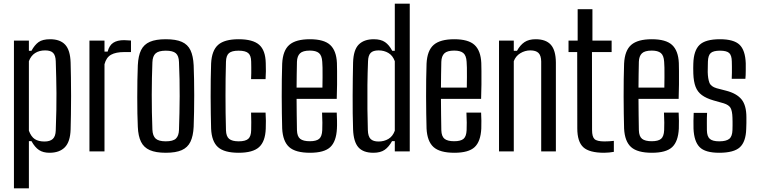

<svg xmlns="http://www.w3.org/2000/svg" viewBox="-20 -820 4100 1040"><path d="M55.5 200V-600H136.5V-545H150.5Q167.5 -576.5 189 -592Q210.5 -607.5 251.5 -607.5Q305.5 -607.5 333 -578Q360.5 -548.5 362.5 -481Q363.5 -450.5 364.2 -402.2Q365 -354 365 -300.5Q365 -247 364.2 -198.8Q363.5 -150.5 362.5 -119Q360.5 -52 331.2 -22.2Q302 7.5 248 7.5Q214 7.5 191.5 -7.2Q169 -22 150.5 -55.5H136.5V200ZM221 -53.5Q251 -53.5 266 -67.5Q281 -81.5 282 -113.5Q284.5 -175.5 285.2 -224.2Q286 -273 285.8 -315.2Q285.5 -357.5 284.5 -399.2Q283.5 -441 282 -488.5Q281 -519.5 268 -533.2Q255 -547 224.5 -547Q192.5 -547 170 -532.5Q147.5 -518 136.5 -488.5V-112Q148.5 -79.5 168.5 -66.5Q188.5 -53.5 221 -53.5Z M464.5 0V-600H546V-540.5H563Q572 -574.5 593.8 -588.5Q615.5 -602.5 652 -602.5Q661.5 -602.5 670.8 -601.5Q680 -600.5 689.5 -600.5V-538H653Q607.5 -538 581.5 -523.5Q555.5 -509 546 -472V0Z M878 7.5Q824 7.5 791.5 -6.8Q759 -21 743.8 -52Q728.5 -83 726.5 -133Q725 -163.5 724.2 -205.2Q723.5 -247 723.5 -293Q723.5 -339 724.2 -384.2Q725 -429.5 726.5 -466.5Q729 -518 744.2 -548.8Q759.5 -579.5 791.8 -593.5Q824 -607.5 878 -607.5Q933 -607.5 965 -593.2Q997 -579 1011.8 -548Q1026.5 -517 1029 -466.5Q1030.5 -432.5 1031.2 -390.5Q1032 -348.5 1032 -303.8Q1032 -259 1031.2 -215Q1030.5 -171 1029 -133Q1026.5 -83 1011.5 -52Q996.5 -21 964.5 -6.8Q932.5 7.5 878 7.5ZM878 -54.5Q917.5 -54.5 933 -69.5Q948.5 -84.5 949.5 -116.5Q951 -162 952 -207.2Q953 -252.5 953.2 -298.2Q953.5 -344 952.5 -390.5Q951.5 -437 949.5 -484Q948.5 -517.5 932.5 -531.5Q916.5 -545.5 878 -545.5Q839.5 -545.5 823 -530.8Q806.5 -516 805.5 -482.5Q804 -442.5 803 -398Q802 -353.5 802 -306.5Q802 -259.5 802.8 -211.8Q803.5 -164 805.5 -118Q807 -84 823.2 -69.2Q839.5 -54.5 878 -54.5Z M1340 -391.5Q1341 -408 1341 -424.5Q1341 -441 1341 -457Q1341 -473 1340.5 -486.5Q1340 -519.5 1324.5 -532.5Q1309 -545.5 1272.5 -545.5Q1235.5 -545.5 1220.2 -532.2Q1205 -519 1204 -486Q1202.5 -439.5 1202 -394Q1201.5 -348.5 1201.5 -302.5Q1201.5 -256.5 1202 -210Q1202.5 -163.5 1204 -115Q1205 -81 1221.2 -67.8Q1237.5 -54.5 1273 -54.5Q1309.5 -54.5 1324.8 -68Q1340 -81.5 1340.5 -115.5Q1341 -136.5 1341 -158.5Q1341 -180.5 1340 -210H1418.5Q1420 -192 1420.2 -166.2Q1420.5 -140.5 1419.5 -123Q1417 -53.5 1383.2 -23Q1349.5 7.5 1273 7.5Q1194.5 7.5 1160.5 -23.2Q1126.5 -54 1123.5 -123Q1122.5 -159 1121.8 -203.8Q1121 -248.5 1121 -296.5Q1121 -344.5 1121.5 -390.8Q1122 -437 1123.5 -476Q1127 -546.5 1161.5 -577Q1196 -607.5 1272.5 -607.5Q1349.5 -607.5 1383.8 -577.5Q1418 -547.5 1419.5 -478.5Q1420.5 -458 1420.2 -434.5Q1420 -411 1418.5 -391.5Z M1659.5 7.5Q1580.5 7.5 1546.2 -23.5Q1512 -54.5 1508.5 -123.5Q1507.5 -159.5 1506.8 -204.2Q1506 -249 1506 -296.8Q1506 -344.5 1506.5 -390.5Q1507 -436.5 1508.5 -475.5Q1512 -546.5 1547.2 -577Q1582.5 -607.5 1658.5 -607.5Q1735 -607.5 1768.5 -576.5Q1802 -545.5 1805 -479Q1805.5 -467.5 1805.8 -435.2Q1806 -403 1805.8 -362.2Q1805.5 -321.5 1804 -284.5H1586.5Q1586.5 -243 1587.2 -200.8Q1588 -158.5 1588.5 -115Q1589.5 -81 1606 -68Q1622.5 -55 1658 -55Q1693.5 -55 1708.8 -68Q1724 -81 1725.5 -115Q1726.5 -130 1726.2 -156Q1726 -182 1724.5 -210H1804Q1805 -193 1805.5 -166.2Q1806 -139.5 1805 -123.5Q1801.5 -53.5 1768.8 -23Q1736 7.5 1659.5 7.5ZM1586.5 -345.5H1726.5Q1727 -373.5 1727.2 -402.2Q1727.5 -431 1727 -453.8Q1726.5 -476.5 1725.5 -485.5Q1723.5 -519.5 1707.5 -532.8Q1691.5 -546 1658.5 -546Q1620.5 -546 1605 -531Q1589.5 -516 1588.5 -485.5Q1588 -451.5 1587.2 -416.2Q1586.5 -381 1586.5 -345.5Z M2002.5 7.5Q1947.5 7.5 1921.2 -22.2Q1895 -52 1892.5 -119Q1891 -160 1890.5 -207.2Q1890 -254.5 1890.2 -302.8Q1890.5 -351 1891 -397Q1891.5 -443 1892.5 -481Q1894.5 -550 1923.2 -578.8Q1952 -607.5 2004.5 -607.5Q2043 -607.5 2065.5 -592Q2088 -576.5 2104.5 -545H2118.5V-800H2199.5V0H2118.5V-55.5H2103.5Q2086.5 -24.5 2063.8 -8.5Q2041 7.5 2002.5 7.5ZM2030.5 -53.5Q2060.5 -53.5 2084 -67.5Q2107.5 -81.5 2118.5 -112V-488.5Q2107.5 -519 2084 -533Q2060.5 -547 2031 -547Q2000.5 -547 1987.5 -533.2Q1974.5 -519.5 1973.5 -488.5Q1971 -426.5 1970.2 -359.5Q1969.5 -292.5 1970.2 -229.5Q1971 -166.5 1972.5 -116Q1973.5 -81 1987.5 -67.2Q2001.5 -53.5 2030.5 -53.5Z M2441.5 7.5Q2362.5 7.5 2328.2 -23.5Q2294 -54.5 2290.5 -123.5Q2289.5 -159.5 2288.8 -204.2Q2288 -249 2288 -296.8Q2288 -344.5 2288.5 -390.5Q2289 -436.5 2290.5 -475.5Q2294 -546.5 2329.2 -577Q2364.5 -607.5 2440.5 -607.5Q2517 -607.5 2550.5 -576.5Q2584 -545.5 2587 -479Q2587.5 -467.5 2587.8 -435.2Q2588 -403 2587.8 -362.2Q2587.5 -321.5 2586 -284.5H2368.5Q2368.5 -243 2369.2 -200.8Q2370 -158.5 2370.5 -115Q2371.5 -81 2388 -68Q2404.5 -55 2440 -55Q2475.5 -55 2490.8 -68Q2506 -81 2507.5 -115Q2508.5 -130 2508.2 -156Q2508 -182 2506.5 -210H2586Q2587 -193 2587.5 -166.2Q2588 -139.5 2587 -123.5Q2583.5 -53.5 2550.8 -23Q2518 7.5 2441.5 7.5ZM2368.5 -345.5H2508.5Q2509 -373.5 2509.2 -402.2Q2509.5 -431 2509 -453.8Q2508.5 -476.5 2507.5 -485.5Q2505.5 -519.5 2489.5 -532.8Q2473.5 -546 2440.5 -546Q2402.5 -546 2387 -531Q2371.5 -516 2370.5 -485.5Q2370 -451.5 2369.2 -416.2Q2368.5 -381 2368.5 -345.5Z M2683 0V-600H2763V-545H2780.5Q2797.5 -576 2821 -591.8Q2844.5 -607.5 2881.5 -607.5Q2937 -607.5 2963.8 -577.5Q2990.5 -547.5 2991 -481V0H2911.5V-487Q2911 -519 2897 -533Q2883 -547 2852.5 -547Q2823.5 -547 2798.2 -531.5Q2773 -516 2763 -488.5V0Z M3252.5 7.5Q3172 7.5 3139.5 -22.5Q3107 -52.5 3107 -124.5L3106.5 -538H3059.5V-600H3109V-770H3189V-600H3293V-538H3186.5L3187 -115.5Q3187 -79.5 3200.2 -66.8Q3213.5 -54 3254 -54Q3269 -54 3279.8 -54.8Q3290.5 -55.5 3305 -57V2.5Q3293 4.5 3280.2 6Q3267.5 7.5 3252.5 7.5Z M3511.5 7.5Q3432.5 7.5 3398.2 -23.5Q3364 -54.5 3360.5 -123.5Q3359.5 -159.5 3358.8 -204.2Q3358 -249 3358 -296.8Q3358 -344.5 3358.5 -390.5Q3359 -436.5 3360.5 -475.5Q3364 -546.5 3399.2 -577Q3434.5 -607.5 3510.5 -607.5Q3587 -607.5 3620.5 -576.5Q3654 -545.5 3657 -479Q3657.5 -467.5 3657.8 -435.2Q3658 -403 3657.8 -362.2Q3657.5 -321.5 3656 -284.5H3438.5Q3438.5 -243 3439.2 -200.8Q3440 -158.5 3440.5 -115Q3441.5 -81 3458 -68Q3474.5 -55 3510 -55Q3545.5 -55 3560.8 -68Q3576 -81 3577.5 -115Q3578.5 -130 3578.2 -156Q3578 -182 3576.5 -210H3656Q3657 -193 3657.5 -166.2Q3658 -139.5 3657 -123.5Q3653.5 -53.5 3620.8 -23Q3588 7.5 3511.5 7.5ZM3438.5 -345.5H3578.5Q3579 -373.5 3579.2 -402.2Q3579.5 -431 3579 -453.8Q3578.5 -476.5 3577.5 -485.5Q3575.5 -519.5 3559.5 -532.8Q3543.5 -546 3510.5 -546Q3472.5 -546 3457 -531Q3441.5 -516 3440.5 -485.5Q3440 -451.5 3439.2 -416.2Q3438.5 -381 3438.5 -345.5Z M3875.5 7.5Q3800 7.5 3769.8 -23Q3739.5 -53.5 3736.5 -123Q3736 -145.5 3736.2 -166Q3736.5 -186.5 3737.5 -208.5H3810Q3808.5 -178 3808.8 -155Q3809 -132 3809 -115Q3809.5 -81 3824.8 -67.8Q3840 -54.5 3875.5 -54.5Q3913.5 -54.5 3930 -67.8Q3946.5 -81 3947.5 -115.5Q3948 -130 3948 -140.5Q3948 -151 3948 -160.8Q3948 -170.5 3947.5 -182.5Q3946.5 -218 3937.5 -234.8Q3928.5 -251.5 3900 -260.5L3845 -276Q3805.5 -287.5 3782 -304.8Q3758.5 -322 3747.8 -349.8Q3737 -377.5 3735.5 -421.5Q3735 -439.5 3735 -451.2Q3735 -463 3735.5 -476Q3737.5 -546 3769.2 -576.8Q3801 -607.5 3880 -607.5Q3954.5 -607.5 3985.8 -577.8Q4017 -548 4019.5 -477Q4019.5 -466.5 4019.5 -438.8Q4019.5 -411 4017.5 -393H3943.5Q3944.5 -409 3944.5 -426.5Q3944.5 -444 3944.5 -459.8Q3944.5 -475.5 3944 -486.5Q3943.5 -520 3929.8 -532.8Q3916 -545.5 3880 -545.5Q3844 -545.5 3829.8 -532.8Q3815.5 -520 3814.5 -486Q3814.5 -477 3814 -462Q3813.5 -447 3813.5 -429.5Q3814.5 -394 3822.5 -372.5Q3830.5 -351 3862 -342L3914 -328.5Q3970 -314 3996.5 -281.8Q4023 -249.5 4023 -185Q4023 -167 4023 -153.2Q4023 -139.5 4022 -121Q4020 -52.5 3987.8 -22.5Q3955.5 7.5 3875.5 7.5Z"/></svg>

Font: Big Shoulders Text Thin
Style: Regular
Weight: 400
Version: Version 2.002